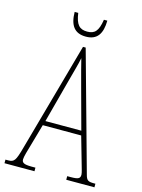

<svg xmlns="http://www.w3.org/2000/svg" viewBox="-132 -958 762 1033"><g transform="rotate(15 248.5 -442.0)"><path d="M244 -771C307 -771 333 -811 334 -884H315C305 -818 285 -799 244 -799C201 -799 181 -820 172 -884H152C153 -810 180 -771 244 -771ZM-2 0H165V-20H143C100 -20 89 -28 89 -46C89 -61 101 -101 109 -128L144 -251H358L398 -111C405 -86 414 -58 414 -48C414 -27 406 -20 362 -20H342V0H499V-20H492C458 -20 450 -25 442 -55L259 -714H244L74 -104C54 -32 47 -20 13 -20H-2ZM152 -276 214 -509C229 -567 245 -619 251 -653C259 -620 272 -570 293 -493L352 -276Z"/></g></svg>

Font: Noto Serif ExtraCondensed Thin
Style: Regular
Weight: 100
Width: 2
Designer: Monotype Design Team
Foundry: Monotype Imaging Inc.
Version: Version 2.013